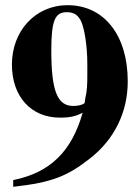

<svg xmlns="http://www.w3.org/2000/svg" viewBox="-20 -708 540 741"><path d="M317 -461V-414C317 -384 316 -355 309 -328C308 -315 307 -310 304 -308C297 -303 278 -299 263 -299C201 -299 178 -358 178 -513C178 -631 193 -661 238 -661C264 -661 280 -651 292 -628C306 -600 317 -530 317 -461ZM31 13C182 -4 240 -28 328 -97C421 -170 473 -274 473 -394C473 -573 381 -688 241 -688C116 -688 26 -588 26 -459C26 -333 102 -254 211 -254C250 -254 272 -259 299 -273C257 -125 175 -42 31 -13Z"/></svg>

Font: XITS Math
Style: Bold
Weight: 700
Designer: MicroPress Inc., with final additions and corrections provided by Coen Hoffman, Elsevier (retired)
Version: Version 1.302